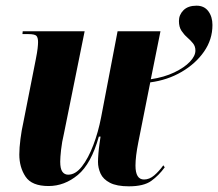

<svg xmlns="http://www.w3.org/2000/svg" viewBox="-20 -646 768 676"><path d="M434 10Q391 10 367 -2.5Q343 -15 334 -35Q325 -55 325 -76Q325 -87 326.5 -105.5Q328 -124 330.5 -141Q333 -158 334 -165H328Q301 -69 254 -30Q207 9 151 9Q92 9 70 -24Q48 -57 48 -102Q48 -125 52 -156.5Q56 -188 62 -214L106 -437Q111 -462 112.5 -476Q114 -490 114 -498Q114 -513 108.5 -519.5Q103 -526 79 -526H59L60 -536H278L205 -175Q198 -146 195 -118.5Q192 -91 192 -77Q192 -52 199.5 -41.5Q207 -31 220 -31Q246 -31 268.5 -60Q291 -89 308.5 -135Q326 -181 336 -233L394 -536H545L511 -367Q558 -374 593.5 -391Q629 -408 648.5 -428.5Q668 -449 668 -468Q668 -483 659.5 -493.5Q651 -504 639.5 -514Q628 -524 619 -537.5Q610 -551 610 -572Q610 -594 626 -610Q642 -626 672 -626Q699 -626 713.5 -606.5Q728 -587 728 -558Q728 -507 698.5 -464.5Q669 -422 619.5 -393Q570 -364 509 -356L467 -145Q457 -95 457 -63Q457 -14 487 -14Q506 -14 523 -28.5Q540 -43 555 -64L560 -57Q539 -28 512.5 -9Q486 10 434 10Z"/></svg>

Font: Noto Serif Display ExtraCondensed ExtraBold
Style: Italic
Weight: 800
Width: 2
Italic angle: -12°
Designer: Monotype Design Team
Foundry: Monotype Imaging Inc.
Version: Version 2.009